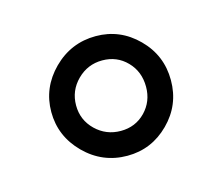

<svg xmlns="http://www.w3.org/2000/svg" viewBox="-47 -690 370 321"><g transform="rotate(-15 138.5 -529.5)"><path d="M35.2 -529.3Q35.2 -571.3 65.9 -602.1Q96.7 -632.8 139.6 -632.8Q181.6 -632.8 211.9 -602.5Q242.2 -572.3 242.2 -529.3Q242.2 -486.3 211.9 -456.1Q181.6 -425.8 139.6 -425.8Q96.7 -425.8 65.9 -456.5Q35.2 -487.3 35.2 -529.3ZM199.2 -529.3Q199.2 -555.7 182.1 -573.2Q165 -590.8 139.6 -590.8Q114.3 -590.8 96.2 -572.8Q78.1 -554.7 78.1 -529.3Q78.1 -503.9 96.2 -486.3Q114.3 -468.8 139.6 -468.8Q165 -468.8 182.1 -486.3Q199.2 -503.9 199.2 -529.3Z"/></g></svg>

Font: Comprehension Dark
Style: Regular
Weight: 700
Designer: Alfredo Marco Pradil
Foundry: Alfredo Marco Pradil
Version: 1.0